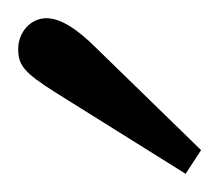

<svg xmlns="http://www.w3.org/2000/svg" viewBox="-20 -697 241 211"><path d="M201 -532 86 -644C64 -666 46 -677 31 -677C14 -677 0 -662 0 -643C0 -625 7 -617 40 -596L184 -506Z"/></svg>

Font: Neo Euler
Style: Euler
Weight: 500
Designer: Hermann Zapf
Version: Version 000.002